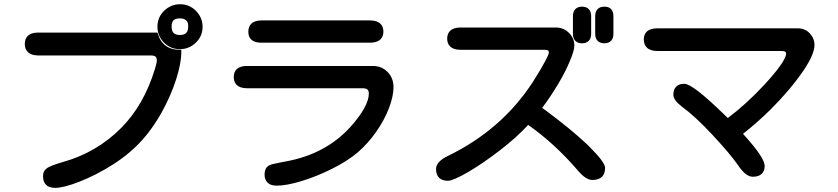

<svg xmlns="http://www.w3.org/2000/svg" viewBox="-20 -827 4040 926"><path d="M739.3 -698.2Q739.3 -744.1 772 -775.4Q804.7 -806.6 848.6 -806.6Q893.6 -806.6 925.3 -774.4Q957 -742.2 957 -697.3Q957 -652.3 924.3 -621.1Q891.6 -589.8 847.2 -589.8Q802.7 -589.8 771 -621.6Q739.3 -653.3 739.3 -698.2ZM877.9 -668Q887.7 -677.7 887.7 -699.2Q887.7 -710 886.7 -711.9Q884.8 -722.7 877.9 -728.5Q869.1 -738.3 847.7 -738.3Q826.2 -738.3 816.9 -729Q807.6 -719.7 807.6 -698.7Q807.6 -677.7 817.4 -668Q827.1 -658.2 847.7 -658.2Q868.2 -658.2 877.9 -668ZM246.1 79.1Q216.8 79.1 202.1 64.5Q187.5 49.8 187.5 22.5Q187.5 -2 204.1 -13.7Q216.8 -26.4 284.2 -45.9Q445.3 -90.8 563.5 -209Q673.8 -319.3 727.5 -495.1Q736.3 -523.4 736.3 -535.6Q736.3 -547.9 731.4 -552.7Q724.6 -559.6 707 -559.6H164.1Q129.9 -559.6 114.3 -576.2Q99.6 -589.8 99.6 -614.7Q99.6 -639.6 113.3 -653.3Q129.9 -669.9 164.1 -669.9H739.3Q745.1 -652.3 749 -643.6Q776.4 -587.9 843.8 -586.9H854.5V-576.2Q854.5 -521.5 829.1 -442.9Q803.7 -364.3 758.8 -283.2Q694.3 -168 606.4 -93.8Q538.1 -35.2 440.4 14.6Q401.4 34.2 364.3 48.8Q287.1 79.1 246.1 79.1Z M1815.4 -711.9Q1829.1 -698.2 1829.1 -674.8Q1829.1 -651.4 1815.4 -637.7Q1798.8 -621.1 1764.6 -621.1H1241.2Q1192.4 -621.1 1180.7 -653.3Q1177.7 -663.1 1177.7 -673.8Q1177.7 -698.2 1191.4 -711.9Q1208 -728.5 1241.2 -728.5H1764.6Q1798.8 -728.5 1815.4 -711.9ZM1170.9 -508.8H1778.3Q1821.3 -508.8 1849.6 -479.5Q1877.9 -450.2 1877.9 -406.7Q1877.9 -363.3 1856 -305.7Q1834 -248 1794.4 -191.4Q1754.9 -134.8 1705.1 -91.8Q1655.3 -49.8 1581.1 -12.7Q1506.8 24.4 1434.1 46.4Q1361.3 68.4 1314.5 68.4Q1285.2 68.4 1270.5 53.7Q1255.9 39.1 1255.9 14.6Q1255.9 -13.7 1274.4 -27.3Q1279.3 -31.2 1293.9 -35.2Q1318.4 -41 1360.4 -48.8Q1551.8 -84 1670.9 -215.8Q1758.8 -314.5 1758.8 -376Q1758.8 -388.7 1752.4 -395Q1746.1 -401.4 1727.5 -401.4H1170.9Q1137.7 -401.4 1121.1 -418Q1107.4 -431.6 1107.4 -455.1Q1107.4 -489.3 1134.8 -502Q1149.4 -508.8 1170.9 -508.8Z M2819.3 -783.2Q2831.1 -771.5 2831.1 -749V-664.1Q2831.1 -641.6 2819.3 -629.9Q2807.6 -618.2 2787.1 -618.2Q2766.6 -618.2 2754.9 -629.9Q2743.2 -641.6 2743.2 -664.1V-749Q2743.2 -771.5 2754.9 -783.2Q2766.6 -794.9 2787.1 -794.9Q2807.6 -794.9 2819.3 -783.2ZM2894.5 -794.9Q2926.8 -794.9 2935.5 -768.6Q2938.5 -759.8 2938.5 -749V-664.1Q2938.5 -641.6 2926.8 -629.9Q2915 -618.2 2894.5 -618.2Q2874 -618.2 2862.3 -629.9Q2850.6 -641.6 2850.6 -664.1V-749Q2850.6 -771.5 2862.3 -783.2Q2874 -794.9 2894.5 -794.9ZM2898.4 -17.6Q2898.4 9.8 2883.8 25.4Q2867.2 41 2836.9 41Q2805.7 41 2767.6 -3.9Q2655.3 -134.8 2527.3 -224.6Q2471.7 -164.1 2391.1 -102.1Q2310.5 -40 2239.3 2Q2165 44.9 2140.6 44.9Q2112.3 44.9 2097.7 30.3Q2083 15.6 2083 -11.7Q2083 -46.9 2138.7 -74.2Q2399.4 -200.2 2549.8 -431.6Q2592.8 -500 2609.9 -532.7Q2627 -565.4 2627 -572.8Q2627 -580.1 2625 -582Q2620.1 -586.9 2607.4 -586.9H2200.2Q2167 -586.9 2150.4 -603.5Q2136.7 -617.2 2136.7 -640.6Q2136.7 -664.1 2150.4 -677.7Q2167 -694.3 2200.2 -694.3H2662.1Q2698.2 -694.3 2724.6 -668Q2750 -642.6 2750 -606.4Q2750 -583 2727.5 -530.3Q2706.1 -478.5 2669.9 -418.5Q2633.8 -358.4 2594.7 -306.6L2611.3 -294.9Q2737.3 -201.2 2815.4 -127Q2861.3 -81.1 2879.9 -55.7Q2898.4 -30.3 2898.4 -17.6Z M3667 -418.9Q3740.2 -498 3762.7 -542Q3771.5 -559.6 3771.5 -566.4Q3771.5 -573.2 3768.6 -576.2Q3763.7 -581.1 3750 -581.1H3150.4Q3116.2 -581.1 3099.6 -597.7Q3085 -612.3 3085 -636.2Q3085 -660.2 3098.6 -673.8Q3115.2 -690.4 3150.4 -690.4H3827.1Q3861.3 -690.4 3883.8 -668L3887.7 -663.1Q3908.2 -641.6 3908.2 -610.4Q3908.2 -565.4 3855.5 -487.3Q3793.9 -396.5 3697.3 -299.8Q3630.9 -234.4 3563.5 -181.6Q3620.1 -119.1 3644 -82.5Q3668 -45.9 3668 -26.4Q3668 -2.9 3653.8 11.2Q3639.6 25.4 3610.4 25.4Q3576.2 25.4 3538.1 -32.2Q3499 -87.9 3415 -177.7Q3331.1 -267.6 3267.6 -313.5Q3227.5 -344.7 3227.5 -370.1Q3227.5 -395.5 3241.2 -409.2Q3254.9 -422.9 3280.3 -422.9Q3300.8 -422.9 3350.1 -384.8Q3399.4 -346.7 3490.2 -257.8Q3580.1 -325.2 3667 -418.9Z"/></svg>

Font: FakePearl
Style: SemiBold
Weight: 400
Version: Version 1.2